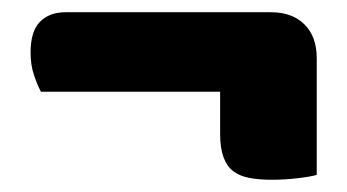

<svg xmlns="http://www.w3.org/2000/svg" viewBox="-20 -468 568 314"><path d="M423 -448Q458 -448 478 -428Q498 -408 498 -373V-182Q488 -179 466.5 -176.5Q445 -174 425 -174Q404 -174 388 -177Q372 -180 361.5 -188Q351 -196 345.5 -211Q340 -226 340 -249V-318H47Q41 -329 35.5 -345.5Q30 -362 30 -382Q30 -417 45.5 -432.5Q61 -448 87 -448Z"/></svg>

Font: Baloo 2 Latin ExtraBold
Style: Regular
Weight: 400
Designer: Sarang Kulkarni and Ek Type
Foundry: Ek Type
Version: Version 1.001